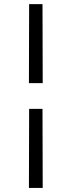

<svg xmlns="http://www.w3.org/2000/svg" viewBox="-20 -772 346 926"><path d="M120.5 -247H185L186 134.5H119.5ZM120.5 -752H185L186 -371H119.5Z"/></svg>

Font: Hepta Slab ExtraLight
Style: Regular
Weight: 400
Version: Version 1.102